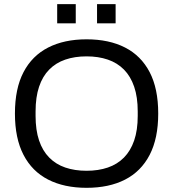

<svg xmlns="http://www.w3.org/2000/svg" viewBox="-20 -886 828 918"><path d="M393.8 12Q287.2 12 210.4 -27.2Q133.5 -66.4 92.5 -145.4Q51.4 -224.4 51.4 -343Q51.4 -462.6 92.5 -541.1Q133.5 -619.6 210.4 -658.8Q287.2 -698 393.8 -698Q501.3 -698 577.9 -658.8Q654.5 -619.6 695.5 -541.1Q736.5 -462.6 736.5 -343Q736.5 -224.4 695.5 -145.4Q654.5 -66.4 577.9 -27.2Q501.3 12 393.8 12ZM393.8 -69.5Q450.4 -69.5 495.6 -85Q540.8 -100.4 572.7 -132.7Q604.5 -164.9 621.5 -214.4Q638.5 -263.9 638.5 -331.9V-353Q638.5 -421.6 621.5 -471.3Q604.5 -521.1 572.7 -553.3Q540.8 -585.6 495.6 -601Q450.4 -616.5 393.8 -616.5Q337.2 -616.5 292.1 -601Q247.1 -585.6 215.3 -553.3Q183.5 -521.1 166.8 -471.3Q150.1 -421.6 150.1 -353V-331.9Q150.1 -263.9 166.8 -214.4Q183.5 -164.9 215.3 -132.7Q247.1 -100.4 292.1 -85Q337.2 -69.5 393.8 -69.5ZM253.4 -774.5V-866.2H342.2V-774.5ZM444 -774.5V-866.2H532.8V-774.5Z"/></svg>

Font: Archivo SemiBold
Style: Regular
Weight: 600
Designer: Hector Gatti
Foundry: Omnibus-Type
Version: Version 2.001